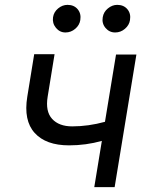

<svg xmlns="http://www.w3.org/2000/svg" viewBox="-20 -770 614 790"><path d="M541.2 -545.5 451.7 0H367.9L399.1 -190.3Q333.8 -171.9 264.2 -171.9Q169 -171.9 122.7 -223Q76.3 -274.1 92.3 -372.2L120.7 -546.9H204.5L176.1 -372.2Q166.2 -311.8 194.4 -280.9Q222.7 -250 277 -250Q343.4 -250 411.9 -268.8L457.4 -545.5ZM453.8 -636.4Q430 -636.4 414.2 -655Q398.4 -673.7 402.7 -698.9Q406.2 -720.9 424 -735.4Q441.8 -750 462.4 -750Q489 -750 504.1 -732.1Q519.2 -714.1 514.9 -687.5Q511.7 -666.5 494.1 -651.5Q476.6 -636.4 453.8 -636.4ZM249.3 -636.4Q225.9 -636.4 210.2 -655.4Q194.6 -674.4 198.2 -698.9Q201.3 -720.5 219.1 -735.3Q236.9 -750 257.8 -750Q284.4 -750 299.5 -732.1Q314.6 -714.1 310.4 -687.5Q307.2 -666.5 289.6 -651.5Q272 -636.4 249.3 -636.4Z"/></svg>

Font: Karasuma Gothic
Style: Italic
Weight: 400
Italic angle: -9.39999°
Designer: Rasmus Andersson / Ryoko Nishizuka
Foundry: Genbu
Version: Version 1.00